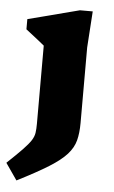

<svg xmlns="http://www.w3.org/2000/svg" viewBox="-66 -569 496 838"><g transform="rotate(5 182.0 -150.0)"><path d="M106 -364Q98 -371 72.8 -390.8Q47.5 -410.5 24.5 -428.5V-473L250 -531.5H306L295.5 -372.5V-42Q295.5 2.5 287 35Q278.5 67.5 252.8 96.2Q227 125 175.8 157Q124.5 189 38.5 232.5L-12 159.5Q31 119 55 94Q79 69 90 52Q101 35 103.5 18.5Q106 2 106 -21.5Z"/></g></svg>

Font: Newsreader Caption
Style: Bold
Weight: 700
Designer: Hugues Gentile
Foundry: Production Type
Version: Version 1.001